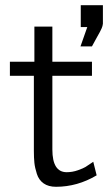

<svg xmlns="http://www.w3.org/2000/svg" viewBox="-20 -709 421 737"><path d="M18 -418V-472H112V-607H181V-472H333V-418H181V-135Q181 -48 236 -48Q258 -48 279 -55.5Q300 -63 308 -68Q316 -73 338 -88L351 -36Q277 8 195 8Q166 8 147.5 -5Q129 -18 121.5 -41.5Q114 -65 112 -84Q110 -103 110 -130V-418ZM289 -531 315 -605H290V-689H375V-618Q374 -609 370.5 -601Q367 -593 363.5 -586.5Q360 -580 351 -564Q342 -548 333 -531Z"/></svg>

Font: Coval
Style: ExtraLight
Weight: 250
Foundry: Context Ltd
Version: Version 001.000